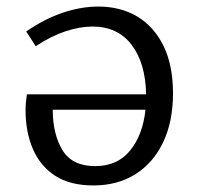

<svg xmlns="http://www.w3.org/2000/svg" viewBox="-20 -557 603 586"><path d="M280 -537Q348 -537 399 -506.5Q450 -476 479 -417Q508 -358 508 -272Q508 -186 478 -123Q448 -60 393.5 -25.5Q339 9 265 9Q194 9 148.5 -20.5Q103 -50 80.5 -102Q58 -154 58 -221Q58 -242 62 -269H426Q424 -365 381.5 -420.5Q339 -476 262 -476Q224 -476 180 -461.5Q136 -447 89 -416L60 -461Q117 -500 172.5 -518.5Q228 -537 280 -537ZM270 -50Q339 -50 377.5 -98Q416 -146 424 -222H141Q141 -148 170.5 -99Q200 -50 270 -50Z"/></svg>

Font: Bitter
Style: Regular
Weight: 400
Designer: Sol Matas, and Bitter project Authors
Foundry: Sol Matas
Version: Version 2.001